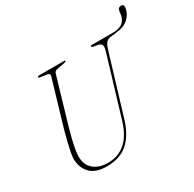

<svg xmlns="http://www.w3.org/2000/svg" viewBox="-178 -1010 1223 1211"><g transform="rotate(-30 434.0 -405.0)"><path d="M493 -190 624 -625.5Q631 -650.5 625.8 -663.8Q620.5 -677 599.5 -680.5L571 -685.5Q556.5 -689 556.5 -693.5Q556.5 -700 569 -700H717Q767 -700 791 -719.5Q815 -739 820.5 -774.5L823 -796Q826.5 -822.5 849.5 -822.5Q871 -822.5 867 -796Q860.5 -754 827.8 -724.5Q795 -695 738.5 -690.5Q735.5 -689 729 -688.5L693 -684.5Q673.5 -682 661.8 -668.5Q650 -655 640.5 -624L509.5 -191.5Q479 -90.5 420.8 -39.5Q362.5 11.5 267 11.5Q185 11.5 145.8 -30.5Q106.5 -72.5 107.5 -137.5Q108 -154.5 114 -185.5Q120 -216.5 129 -252.8Q138 -289 147 -322L246 -657Q252 -676 230.5 -679L183.5 -686Q170 -688 170 -694Q170 -700 184.5 -700H363.5Q372.5 -700 372.5 -695.5Q372.5 -690.5 356 -687.5L304.5 -677.5Q294.5 -676 288 -671.5Q281.5 -667 278.5 -655.5L180 -320Q161.5 -253.5 152.2 -209.5Q143 -165.5 142 -136.5Q141 -71.5 180 -38Q219 -4.5 286 -4.5Q358 -4.5 411 -49.5Q464 -94.5 493 -190Z"/></g></svg>

Font: Fraunces 72pt S000 Thin
Style: Italic
Weight: 100
Italic angle: -16°
Version: Version 1.000; ttfautohint (v1.8.3)